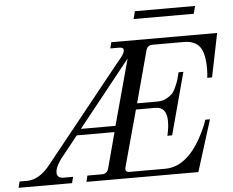

<svg xmlns="http://www.w3.org/2000/svg" viewBox="-101 -930 1212 998"><g transform="rotate(-5 505.0 -431.0)"><path d="M234.9 0H-43.9L-36.1 -32.2H2.9Q66.9 -32.2 124 -104L514.2 -590.8Q550.3 -632.8 558.1 -647.5Q563 -657.7 563 -665Q563 -680.2 540 -680.2H494.1L502 -711.9H1054.2L1007.8 -483.9H982.9Q985.8 -504.9 985.8 -532.2Q985.8 -613.8 959.7 -647Q933.6 -680.2 877.9 -680.2H713.9Q687.5 -680.2 680.2 -652.8L607.9 -383.8H715.8Q740.2 -383.8 760.3 -394.5Q780.3 -405.3 791.3 -416.3Q802.2 -427.2 813 -452.1Q823.7 -477.1 826.4 -486.1Q829.1 -495.1 835.4 -521Q836.4 -524.4 836.9 -525.9H861.8L774.9 -202.1H750Q759.8 -243.2 759.8 -276.9Q759.8 -352.1 700.2 -352.1H599.1L519 -59.1Q517.1 -51.3 517.1 -48.8Q517.1 -32.2 538.1 -32.2H724.1Q854.5 -32.2 941.9 -235.8L954.1 -268.1H978L894 0H310.1L317.9 -32.2H393.1Q420.9 -32.2 428.2 -59.1L478 -245.1H280.8L200.2 -144Q189.9 -133.8 174.6 -107.7Q159.2 -81.5 159.2 -61Q159.2 -32.2 194.8 -32.2H243.2ZM579.1 -620.1 305.2 -276.9H485.8ZM941.9 -821.8H627.9L638.2 -861.8H952.1Z"/></g></svg>

Font: Flanker Steampunk
Style: Italic
Weight: 400
Italic angle: -12°
Designer: Alexey Kryukov, Leonardo Di Lena
Foundry: Alexey Kryukov, Leonardo Di Lena
Version: 1.210